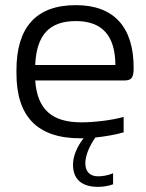

<svg xmlns="http://www.w3.org/2000/svg" viewBox="-20 -529 567 747"><path d="M500 -265C500 -422 425 -509 275 -509C120 -509 44 -422 44 -256V-244C44 -77 124 9 292 9H305C278 44 264 80 264 112C264 168 298 198 361 198C380 198 401 195 420 188V145C402 153 380 157 362 157C330 157 312 139 312 106C312 78 326 42 351 6C388 2 426 -4 461 -14V-74C414 -61 346 -53 297 -53C181 -53 125 -104 117 -216H465C493 -216 500 -229 500 -265ZM117 -276C122 -392 171 -447 275 -447C380 -447 428 -388 429 -276Z"/></svg>

Font: LT Wave Text Light
Style: Regular
Weight: 300
Designer: Daniel Lyons
Version: Version 2.5 (Glyphs App)